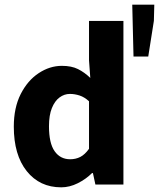

<svg xmlns="http://www.w3.org/2000/svg" viewBox="-20 -790 681 822"><path d="M242.2 12Q149.8 12 94.4 -57.4Q39.1 -126.8 39.1 -247.8Q39.1 -328.9 68.6 -387.2Q98.1 -445.4 145.5 -476.7Q192.9 -508.1 245 -508.1Q286.3 -508.1 314 -494.2Q341.8 -480.3 366.6 -456.4L361.1 -531.5V-700.5H508.4V0H388.4L377.8 -49.1H374.1Q348.2 -23.2 313.1 -5.6Q278 12 242.2 12ZM280.4 -108.2Q304.3 -108.2 323.9 -118.2Q343.4 -128.2 361.1 -152.9V-356.4Q341.7 -374.3 320.8 -381.1Q299.8 -387.9 279.2 -387.9Q255.4 -387.9 235.1 -373Q214.7 -358.2 202.2 -327.5Q189.7 -296.8 189.7 -249.5Q189.7 -176.9 213.9 -142.6Q238.1 -108.2 280.4 -108.2ZM551.6 -548 546.2 -770.1H640.6L638.8 -700.8L614.7 -548Z"/></svg>

Font: Mada
Style: Regular
Weight: 400
Designer: Khaled Hosny
Version: Version 1.5